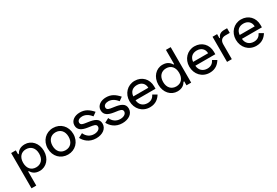

<svg xmlns="http://www.w3.org/2000/svg" viewBox="75 -1890 4742 3281"><g transform="rotate(-30 2446.5 -250.0)"><path d="M70 200H164V-78H176C203 -33 248 14 344 14C473 14 574 -94 574 -248C574 -402 473 -510 344 -510C248 -510 203 -463 176 -418H162V-496H70ZM320 -70C224 -70 164 -138 164 -248C164 -358 224 -426 320 -426C414 -426 480 -362 480 -248C480 -134 414 -70 320 -70Z M650 -248C650 -94 758 14 902 14C1046 14 1154 -94 1154 -248C1154 -402 1046 -510 902 -510C758 -510 650 -402 650 -248ZM744 -248C744 -358 808 -424 902 -424C996 -424 1060 -358 1060 -248C1060 -138 996 -72 902 -72C808 -72 744 -138 744 -248Z M1242 -363C1242 -270 1315 -233 1425 -217L1466 -211C1519 -203 1582 -198 1582 -147C1582 -99 1532 -66 1462 -66C1382 -66 1319 -111 1288 -185L1204 -140C1242 -68 1320 14 1459 14C1585 14 1675 -52 1675 -150C1675 -252 1588 -280 1477 -296L1436 -302C1383 -310 1335 -316 1335 -364C1335 -406 1376 -432 1431 -432C1489 -432 1548 -405 1602 -335L1672 -385C1595 -471 1529 -510 1429 -510C1329 -510 1242 -456 1242 -363Z M1759 -363C1759 -270 1832 -233 1942 -217L1983 -211C2036 -203 2099 -198 2099 -147C2099 -99 2049 -66 1979 -66C1899 -66 1836 -111 1805 -185L1721 -140C1759 -68 1837 14 1976 14C2102 14 2192 -52 2192 -150C2192 -252 2105 -280 1994 -296L1953 -302C1900 -310 1852 -316 1852 -364C1852 -406 1893 -432 1948 -432C2006 -432 2065 -405 2119 -335L2189 -385C2112 -471 2046 -510 1946 -510C1846 -510 1759 -456 1759 -363Z M2264 -252C2264 -102 2368 14 2520 14C2637 14 2700 -51 2737 -111L2658 -156C2632 -104 2590 -68 2518 -68C2430 -68 2368 -124 2362 -214H2756V-261C2756 -405 2656 -510 2512 -510C2370 -510 2264 -398 2264 -252ZM2362 -290C2369 -379 2426 -428 2512 -428C2598 -428 2656 -376 2658 -290Z M3336 -700H3242V-418H3230C3203 -463 3158 -510 3062 -510C2933 -510 2832 -402 2832 -248C2832 -94 2933 14 3062 14C3158 14 3203 -33 3230 -78H3244V0H3336ZM3086 -426C3182 -426 3242 -358 3242 -248C3242 -138 3182 -70 3086 -70C2992 -70 2926 -134 2926 -248C2926 -362 2992 -426 3086 -426Z M3444 -252C3444 -102 3548 14 3700 14C3817 14 3880 -51 3917 -111L3838 -156C3812 -104 3770 -68 3698 -68C3610 -68 3548 -124 3542 -214H3936V-261C3936 -405 3836 -510 3692 -510C3550 -510 3444 -398 3444 -252ZM3542 -290C3549 -379 3606 -428 3692 -428C3778 -428 3836 -376 3838 -290Z M4134 -496H4044V0H4138V-292C4138 -366 4176 -406 4246 -406H4332V-498H4274C4203 -498 4163 -468 4146 -416H4134Z M4363 -252C4363 -102 4467 14 4619 14C4736 14 4799 -51 4836 -111L4757 -156C4731 -104 4689 -68 4617 -68C4529 -68 4467 -124 4461 -214H4855V-261C4855 -405 4755 -510 4611 -510C4469 -510 4363 -398 4363 -252ZM4461 -290C4468 -379 4525 -428 4611 -428C4697 -428 4755 -376 4757 -290Z"/></g></svg>

Font: Space Text Medium
Style: Regular
Weight: 500
Designer: Florian Karsten (Space Text), Colophon Foundry (Space Mono)
Foundry: Florian Karsten
Version: Version 1.003;PS 001.003;hotconv 1.0.88;makeotf.lib2.5.64775